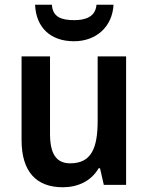

<svg xmlns="http://www.w3.org/2000/svg" viewBox="-20 -780 626 810"><path d="M459 -760H387C383 -708 339 -695 293 -695C241 -695 202 -707 199 -760H128C132 -664 193 -606 292 -606C387 -606 454 -668 459 -760ZM512 -542H392V-271C392 -154 365 -91 276 -91C217 -91 191 -132 191 -215V-542H71V-189C71 -56 133 10 245 10C308 10 365 -16 396 -70H402L418 0H512Z"/></svg>

Font: Noto Sans Gujarati UI SemiCondensed SemiBold
Style: Regular
Weight: 600
Width: 4
Designer: Jelle Bosma - Monotype Design Team, Universal Thirst
Foundry: Monotype Imaging Inc.
Version: Version 2.106